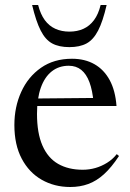

<svg xmlns="http://www.w3.org/2000/svg" viewBox="-20 -738 521 768"><path d="M268 -503Q319.5 -503 357.8 -481.2Q396 -459.5 418.8 -417.5Q441.5 -375.5 446 -314H120.5L121 -344L392.5 -346.5L354.5 -326.5Q350 -376.5 337.8 -409.2Q325.5 -442 305 -458.5Q284.5 -475 255 -475Q215.5 -475 187 -452.5Q158.5 -430 143.2 -387Q128 -344 128 -282.5Q128 -205.5 149.8 -155.8Q171.5 -106 212.5 -82.5Q253.5 -59 311 -59Q337 -59 361.5 -66Q386 -73 408.2 -86.8Q430.5 -100.5 447 -121.5L456 -114Q426 -68.5 396 -41.2Q366 -14 333 -2Q300 10 261 10Q197.5 10 146.8 -19Q96 -48 66.8 -103.5Q37.5 -159 37.5 -238Q37.5 -310 64.8 -370.2Q92 -430.5 143.8 -466.8Q195.5 -503 268 -503ZM257.5 -611.5Q289 -611.5 313.8 -622.8Q338.5 -634 356 -657.5Q373.5 -681 382.5 -718H406.5Q391.5 -652.5 372.5 -615.8Q353.5 -579 326.2 -564.2Q299 -549.5 257.5 -549.5Q216 -549.5 188.8 -564.2Q161.5 -579 142.8 -615.8Q124 -652.5 108.5 -718H132.5Q142 -681 159.2 -657.5Q176.5 -634 201.5 -622.8Q226.5 -611.5 257.5 -611.5Z"/></svg>

Font: Newsreader 60pt
Style: Regular
Weight: 400
Designer: Hugues Gentile
Foundry: Production Type
Version: Version 1.003